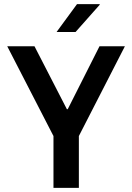

<svg xmlns="http://www.w3.org/2000/svg" viewBox="-20 -910 640 930"><path d="M239 0V-251L15 -686H147L304 -381H308L462 -686H585L362 -251V0ZM254 -755 353 -890H463V-887L346 -755Z"/></svg>

Font: Chivo Mono Medium
Style: Regular
Weight: 500
Monospace: yes
Designer: Hector Gatti
Foundry: Omnibus-Type
Version: Version 1.008